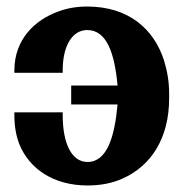

<svg xmlns="http://www.w3.org/2000/svg" viewBox="-20 -558 560 588"><path d="M24 -206C24 -172 29 -143 39 -117C70 -40 145 10 248 10C288 10 324 3 355 -11C443 -50 498 -135 498 -257V-271C498 -308 492 -342 482 -374C451 -469 374 -538 247 -538C215 -538 186 -533 159 -523C87 -497 24 -438 24 -342V-335H172V-342C172 -422 204 -466 247 -466C307 -466 331 -395 340 -296H198V-238H340C331 -139 308 -62 248 -62C200 -62 172 -117 172 -206V-214H24Z"/></svg>

Font: Aerodynamic
Style: Bd
Weight: 500
Designer: Google
Version: Version 2.000980; 2014